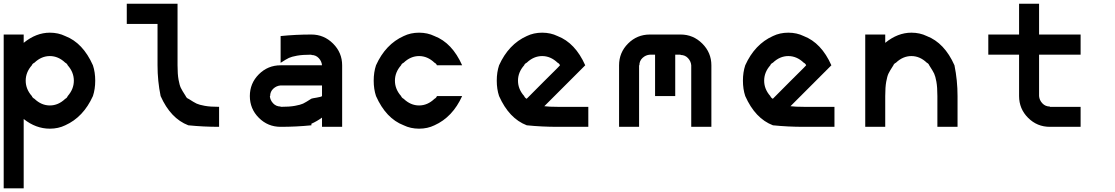

<svg xmlns="http://www.w3.org/2000/svg" viewBox="-20 -687 6040 1040"><path d="M250 10Q174.2 10 108.3 -42.5V333.3H0V-500H108.3V-455Q175.8 -510 250 -510Q295.8 -510 333.3 -491.7Q429.2 -455 483.3 -333.3Q495.8 -295.8 495.8 -250Q495.8 -204.2 483.3 -166.7Q431.7 -52.5 333.3 -8.3Q295.8 10 250 10ZM333.3 -151.7Q343.3 -156.7 346.7 -166.7Q380 -204.2 380 -250Q380 -295.8 346.7 -333.3Q343.3 -342.5 333.3 -347.5Q295.8 -383.3 250 -383.3Q204.2 -383.3 166.7 -347.5Q155 -341.7 152.5 -333.3Q119.2 -295.8 119.2 -250Q119.2 -204.2 152.5 -166.7Q155.8 -157.5 166.7 -151.7Q204.2 -115.8 250 -115.8Q295.8 -115.8 333.3 -151.7Z M1000 -152.5Q1030.8 -132.5 1045 -125.8Q1059.2 -119.2 1088.8 -113.8Q1118.3 -108.3 1166.7 -108.3V0Q1081.7 0 1000 -8.3Q904.2 -45 850 -166.7Q833.3 -248.3 833.3 -333.3V-557.5H666.7V-666.7H941.7V-333.3Q941.7 -285 947.1 -255.4Q952.5 -225.8 959.2 -211.7Q965.8 -197.5 985.8 -166.7Q989.2 -157.5 1000 -151.7Z M1724.2 -50Q1696.7 -30 1666.7 -16.7V-8.3Q1585 0 1500 0Q1430.8 0 1382.1 -48.8Q1333.3 -97.5 1333.3 -166.7Q1333.3 -235.8 1382.1 -284.6Q1430.8 -333.3 1500 -333.3H1724.2Q1722.5 -355 1706.7 -372.1Q1690.8 -389.2 1666.7 -389.2V-390.8Q1618.3 -390.8 1588.8 -385.4Q1559.2 -380 1545 -373.3Q1530.8 -366.7 1500 -346.7V-491.7Q1581.7 -500 1666.7 -500Q1735 -500 1784.2 -450.8Q1833.3 -401.7 1833.3 -333.3V0H1724.2ZM1666.7 -152.5Q1670 -154.2 1695.8 -158.3Q1721.7 -162.5 1724.2 -166.7V-224.2H1500Q1477.5 -222.5 1460.4 -206.7Q1443.3 -190.8 1443.3 -166.7H1441.7Q1443.3 -144.2 1459.6 -127.1Q1475.8 -110 1500 -110V-108.3Q1548.3 -108.3 1577.9 -113.8Q1607.5 -119.2 1621.7 -125.8Q1635.8 -132.5 1666.7 -152.5Z M2333.3 -8.3Q2295.8 10 2250 10Q2204.2 10 2166.7 -8.3Q2070.8 -45 2016.7 -166.7Q2004.2 -204.2 2004.2 -250Q2004.2 -295.8 2016.7 -333.3Q2068.3 -447.5 2166.7 -491.7Q2204.2 -510 2250 -510Q2295.8 -510 2333.3 -491.7Q2429.2 -455 2483.3 -333.3H2346.7Q2343.3 -342.5 2333.3 -347.5Q2295.8 -383.3 2250 -383.3Q2204.2 -383.3 2166.7 -347.5Q2155 -341.7 2152.5 -333.3Q2119.2 -295.8 2119.2 -250Q2119.2 -204.2 2152.5 -166.7Q2155.8 -157.5 2166.7 -151.7Q2204.2 -115.8 2250 -115.8Q2295.8 -115.8 2333.3 -151.7Q2343.3 -156.7 2346.7 -166.7H2483.3Q2431.7 -52.5 2333.3 -8.3Z M3000 0Q2915 0 2833.3 -8.3Q2737.5 -45 2683.3 -166.7Q2670.8 -204.2 2670.8 -250Q2670.8 -295.8 2683.3 -333.3Q2735 -447.5 2833.3 -491.7Q2870.8 -510 2916.7 -510Q2962.5 -510 3000 -491.7Q3095.8 -455 3150 -333.3L2928.3 -111.7Q2955 -108.3 3000 -108.3H3166.7V0ZM2833.3 -152.5Q2865 -185 2925 -244.6Q2985 -304.2 3000 -319.2L3013.3 -333.3Q3010 -342.5 3000 -347.5Q2962.5 -383.3 2916.7 -383.3Q2870.8 -383.3 2833.3 -347.5Q2821.7 -341.7 2819.2 -333.3Q2785.8 -295.8 2785.8 -250Q2785.8 -204.2 2819.2 -166.7Q2822.5 -157.5 2833.3 -151.7Z M3724.2 0V-333.3Q3722.5 -355 3706.7 -372.1Q3690.8 -389.2 3666.7 -389.2V-390.8H3637.5V-166.7H3528.3V-390.8H3500Q3477.5 -389.2 3460.4 -373.3Q3443.3 -357.5 3443.3 -333.3H3441.7V0H3333.3V-333.3Q3333.3 -402.5 3382.1 -451.2Q3430.8 -500 3500 -500H3666.7Q3735 -500 3784.2 -450.8Q3833.3 -401.7 3833.3 -333.3V0Z M4333.3 0Q4248.3 0 4166.7 -8.3Q4070.8 -45 4016.7 -166.7Q4004.2 -204.2 4004.2 -250Q4004.2 -295.8 4016.7 -333.3Q4068.3 -447.5 4166.7 -491.7Q4204.2 -510 4250 -510Q4295.8 -510 4333.3 -491.7Q4429.2 -455 4483.3 -333.3L4261.7 -111.7Q4288.3 -108.3 4333.3 -108.3H4500V0ZM4166.7 -152.5Q4198.3 -185 4258.3 -244.6Q4318.3 -304.2 4333.3 -319.2L4346.7 -333.3Q4343.3 -342.5 4333.3 -347.5Q4295.8 -383.3 4250 -383.3Q4204.2 -383.3 4166.7 -347.5Q4155 -341.7 4152.5 -333.3Q4119.2 -295.8 4119.2 -250Q4119.2 -204.2 4152.5 -166.7Q4155.8 -157.5 4166.7 -151.7Z M4775 -455Q4842.5 -510 4916.7 -510Q4962.5 -510 5000 -491.7Q5095.8 -455 5150 -333.3Q5166.7 -251.7 5166.7 -166.7V0H5057.5V-166.7Q5057.5 -215 5052.1 -244.6Q5046.7 -274.2 5040 -288.3Q5033.3 -302.5 5013.3 -333.3Q5010 -342.5 5000 -347.5Q4962.5 -383.3 4916.7 -383.3Q4870.8 -383.3 4833.3 -347.5Q4821.7 -341.7 4819.2 -333.3Q4799.2 -302.5 4792.5 -288.3Q4785.8 -274.2 4780.4 -244.6Q4775 -215 4775 -166.7V0H4666.7V-500H4775Z M5666.7 0Q5597.5 0 5548.8 -48.8Q5500 -97.5 5500 -166.7V-390.8H5333.3V-500H5500V-666.7H5608.3V-500H5833.3V-390.8H5608.3V-166.7Q5610 -144.2 5626.3 -127.1Q5642.5 -110 5666.7 -110V-108.3H5833.3V0Z"/></svg>

Font: 0xA000-Mono
Style: Mono-Bold
Weight: 700
Version: Version 0.1